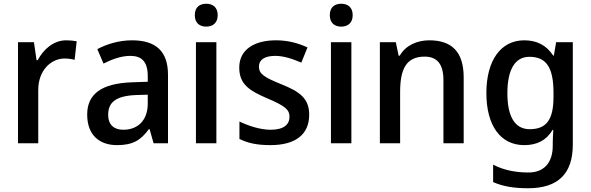

<svg xmlns="http://www.w3.org/2000/svg" viewBox="-20 -764 3151 1024"><path d="M333 -549C265 -549 212 -501 181 -443H175L161 -539H76V0H184V-284C184 -390 253 -452 325 -452C343 -452 363 -449 378 -445L389 -544C374 -547 350 -549 333 -549Z M684 -549C613 -549 548 -528 499 -502L532 -425C576 -447 625 -466 675 -466C734 -466 768 -437 768 -358V-328L682 -325C522 -319 445 -263 445 -153C445 -41 513 10 604 10C689 10 730 -16 774 -75H778L799 0H876V-365C876 -491 811 -549 684 -549ZM768 -259V-212C768 -118 711 -72 638 -72C590 -72 557 -96 557 -152C557 -215 593 -252 703 -257Z M1080 -744C1046 -744 1019 -727 1019 -683C1019 -640 1046 -622 1080 -622C1113 -622 1141 -640 1141 -683C1141 -727 1113 -744 1080 -744ZM1134 -539H1025V0H1134Z M1629 -152C1629 -241 1576 -276 1482 -314C1388 -352 1361 -370 1361 -409C1361 -445 1391 -466 1448 -466C1493 -466 1541 -450 1587 -430L1620 -511C1568 -535 1514 -549 1452 -549C1334 -549 1256 -498 1256 -404C1256 -315 1309 -281 1404 -240C1502 -199 1524 -178 1524 -142C1524 -100 1494 -72 1423 -72C1368 -72 1304 -93 1257 -116V-23C1301 -1 1350 10 1422 10C1555 10 1629 -46 1629 -152Z M1800 -744C1766 -744 1739 -727 1739 -683C1739 -640 1766 -622 1800 -622C1833 -622 1861 -640 1861 -683C1861 -727 1833 -744 1800 -744ZM1854 -539H1745V0H1854Z M2270 -549C2205 -549 2144 -523 2112 -467H2106L2091 -539H2006V0H2114V-272C2114 -394 2145 -462 2245 -462C2313 -462 2345 -420 2345 -336V0H2453V-351C2453 -490 2387 -549 2270 -549Z M2776 -549C2651 -549 2574 -442 2574 -268C2574 -93 2650 10 2776 10C2843 10 2894 -15 2927 -71H2931C2930 -57 2928 -22 2928 -5V13C2928 104 2881 156 2799 156C2726 156 2663 142 2610 114V207C2661 230 2721 240 2796 240C2958 240 3035 161 3035 7V-539H2946L2934 -468H2930C2894 -523 2843 -549 2776 -549ZM2803 -461C2893 -461 2932 -406 2932 -268V-248C2932 -125 2894 -75 2805 -75C2726 -75 2686 -142 2686 -267C2686 -393 2727 -461 2803 -461Z"/></svg>

Font: Noto Sans Thai Medium
Style: Regular
Weight: 500
Designer: Monotype Design Team
Foundry: Monotype Imaging Inc.
Version: Version 1.901